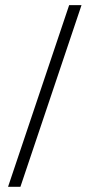

<svg xmlns="http://www.w3.org/2000/svg" viewBox="-20 -678 361 744"><path d="M295.9 -658.2 59.1 45.9H11.2L248 -658.2Z"/></svg>

Font: Common Serif Medium
Style: Regular
Weight: 500
Designer: Philipp H. Poll, Khaled Hosny
Foundry: Stefan Peev, Context Ltd.
Version: Version 1.026